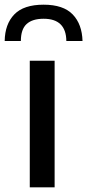

<svg xmlns="http://www.w3.org/2000/svg" viewBox="-58 -799 372 819"><path d="M-38 -624Q-37 -696 3 -737.5Q43 -779 128 -779Q212 -779 252 -737.5Q292 -696 294 -624H225Q224 -719 128 -719Q80 -719 55.5 -696.5Q31 -674 31 -624ZM69 -540H175V0H69Z"/></svg>

Font: Encode Sans Narrow
Style: Medium
Weight: 500
Designer: Pablo Impallari, Andres Torresi
Foundry: Pablo Impallari, Andres Torresi
Version: Version 1.000; ttfautohint (v1.00) -l 8 -r 50 -G 200 -x 14 -